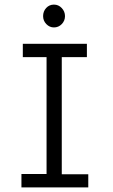

<svg xmlns="http://www.w3.org/2000/svg" viewBox="-20 -813 490 833"><path d="M73 0V-58H182V-565H79V-623H357V-565H248V-57H363V0ZM214 -694Q195 -694 181 -708.5Q167 -723 167 -743Q167 -764 180.5 -778.5Q194 -793 214 -793Q234 -793 248 -778Q262 -763 262 -743Q262 -723 248 -708.5Q234 -694 214 -694Z"/></svg>

Font: Inconsolata SemiCondensed
Style: Regular
Weight: 400
Width: 4
Monospace: yes
Designer: Raph Levien, Cyreal, Brenton Simpson
Foundry: Raph Levien, Cyreal, Google
Version: Version 3.001; ttfautohint (v1.8.2.53-6de2)